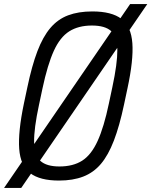

<svg xmlns="http://www.w3.org/2000/svg" viewBox="-51 -870 741 940"><path d="M-31 50 586 -850H670L53 50ZM238 14Q144 14 96.5 -22.5Q49 -59 43 -141.5Q37 -224 66 -363L83 -443Q105 -548 132 -619Q159 -690 195.5 -733Q232 -776 282.5 -795Q333 -814 401 -814Q496 -814 543.5 -777.5Q591 -741 597 -658.5Q603 -576 573 -437L556 -357Q534 -253 506.5 -181.5Q479 -110 443 -67.5Q407 -25 356.5 -5.5Q306 14 238 14ZM240 -55Q307 -55 351.5 -83.5Q396 -112 427 -180Q458 -248 482 -363L499 -443Q524 -560 523.5 -625.5Q523 -691 493 -718Q463 -745 399 -745Q333 -745 288 -716.5Q243 -688 212.5 -621Q182 -554 157 -437L140 -357Q115 -241 116 -175Q117 -109 147 -82Q177 -55 240 -55Z"/></svg>

Font: Victor Mono
Style: Italic
Weight: 400
Italic angle: -12°
Monospace: yes
Designer: Rune Bjørnerås
Version: Version 1.561;gftools[0.9.30]